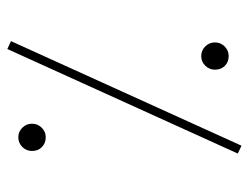

<svg xmlns="http://www.w3.org/2000/svg" viewBox="-96 -568 665 512"><g transform="rotate(-90 236.0 -312.5)"><path d="M360.8 -625 381.8 -615.2 103 -0.5 82 -10.3ZM88.9 -559.1Q88.9 -574.2 99.6 -585Q110.4 -595.7 125.5 -595.7Q140.1 -595.7 150.9 -585Q161.6 -574.2 161.6 -559.1Q161.6 -543.9 150.9 -533.2Q140.1 -522.5 125.5 -522.5Q109.9 -522.5 99.4 -532.7Q88.9 -543 88.9 -559.1ZM305.7 -71.3Q305.7 -86.4 316.4 -97.2Q327.1 -107.9 341.8 -107.9Q356.9 -107.9 367.7 -97.2Q378.4 -86.4 378.4 -71.3Q378.4 -56.2 367.7 -45.4Q356.9 -34.7 341.8 -34.7Q326.2 -34.7 315.9 -44.9Q305.7 -55.2 305.7 -71.3Z"/></g></svg>

Font: Vazirmatn RD FD Thin
Style: Regular
Weight: 100
Designer: Saber Rastikerdar
Foundry: Saber Rastikerdar
Version: Version 33.003